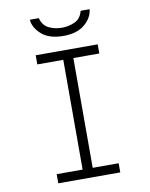

<svg xmlns="http://www.w3.org/2000/svg" viewBox="-95 -945 789 1013"><g transform="rotate(-10 300.0 -438.0)"><path d="M134 0V-49H273V-637H134V-686H466V-637H327V-49H466V0ZM296 -761Q222 -761 181 -796Q140 -831 136 -876H184Q195 -835 227 -820Q259 -805 296 -805Q333 -805 365.5 -820Q398 -835 408 -876H456Q452 -831 411 -796Q370 -761 296 -761Z"/></g></svg>

Font: Chivo Mono Thin
Style: Regular
Weight: 250
Designer: Hector Gatti
Foundry: Omnibus-Type
Version: Version 1.008